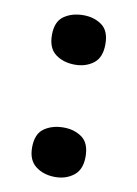

<svg xmlns="http://www.w3.org/2000/svg" viewBox="-70 -605 476 665"><g transform="rotate(10 168.0 -272.5)"><path d="M170 -383Q130 -383 102 -403.5Q74 -424 74 -471Q74 -518 102 -537.5Q130 -557 170 -557Q208 -557 235 -537.5Q262 -518 262 -471Q262 -424 235 -403.5Q208 -383 170 -383ZM170 12Q130 12 102 -9Q74 -30 74 -75Q74 -123 102 -142.5Q130 -162 170 -162Q208 -162 235 -142.5Q262 -123 262 -75Q262 -30 235 -9Q208 12 170 12Z"/></g></svg>

Font: Noto Sans Oriya ExtraBold
Style: Regular
Weight: 800
Version: Version 2.003